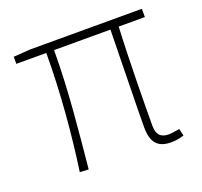

<svg xmlns="http://www.w3.org/2000/svg" viewBox="-100 -639 803 765"><g transform="rotate(-20 301.5 -257.0)"><path d="M503 13C526 13 541 9 557 4L550 -26C527 -22 514 -20 505 -20C470 -20 454 -37 454 -75C454 -146 456 -351 463 -492H574V-527H101L29 -522V-492H156C156 -330 141 -154 119 0L156 2C171 -152 189 -327 189 -492H428C426 -355 421 -153 421 -81C421 -14 447 13 503 13Z"/></g></svg>

Font: Source Han Sans JP ExtraLight
Style: Regular
Weight: 250
Designer: Ryoko NISHIZUKA 西塚涼子 (kana, bopomofo & ideographs); Paul D. Hunt (Latin, Greek & Cyrillic); Sandoll Communications 산돌커뮤니
Foundry: Adobe
Version: Version 2.001;hotconv 1.0.107;makeotfexe 2.5.65593